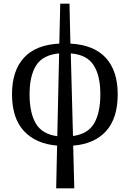

<svg xmlns="http://www.w3.org/2000/svg" viewBox="-20 -780 702 1039"><path d="M284 239 289 8Q173 -2 109 -71.5Q45 -141 45 -270Q45 -397 109.5 -467.5Q174 -538 301 -544L306 -760H356L361 -544Q489 -537 553 -466.5Q617 -396 617 -270Q617 -140 554 -70.5Q491 -1 376 8L382 239ZM523 -270Q523 -371 486.5 -427.5Q450 -484 363 -491L375 -44Q456 -55 489.5 -112.5Q523 -170 523 -270ZM140 -270Q140 -169 174 -111.5Q208 -54 290 -43L300 -491Q212 -483 176 -426.5Q140 -370 140 -270Z"/></svg>

Font: Noto Serif SemiCondensed
Style: Regular
Weight: 400
Width: 4
Designer: Monotype Design Team
Foundry: Monotype Imaging Inc.
Version: Version 2.013